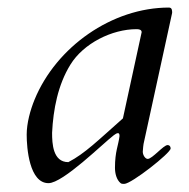

<svg xmlns="http://www.w3.org/2000/svg" viewBox="-20 -459 488 495"><path d="M300.3 15.1C318.8 15.1 419.9 -64.5 419.9 -76.2C419.9 -81.5 417 -85 412.1 -85C401.4 -85 372.6 -49.3 360.8 -49.3C354.5 -49.3 348.1 -59.1 348.1 -67.9C348.1 -73.7 350.1 -87.9 350.1 -87.9L423.8 -425.8C423.8 -431.6 423.8 -439.5 415.5 -439.5C268.6 -439.5 125 -337.9 69.3 -202.6C58.1 -175.3 48.8 -141.6 48.8 -111.8C48.8 -77.1 55.7 13.2 105 13.2C142.6 13.2 246.1 -89.8 273.4 -110.4C277.8 -113.8 281.2 -115.7 284.2 -115.7C288.1 -115.7 288.1 -110.8 288.1 -107.9C285.2 -84 276.4 -68.8 276.4 -26.4C276.4 -12.2 280.3 4.4 291 13.2C293.5 15.1 296.4 15.1 300.3 15.1ZM114.3 -116.7C117.2 -176.8 129.4 -240.7 161.6 -292.5C195.3 -347.2 268.6 -383.8 332 -383.8C337.9 -383.8 345.2 -382.8 345.2 -376L296.9 -153.8C232.9 -97.2 198.7 -63 156.2 -41C116.2 -41 114.3 -88.9 114.3 -116.7Z"/></svg>

Font: Cardo
Style: Italic
Weight: 400
Designer: David J. Perry
Foundry: David J. Perry
Version: Version 0.99